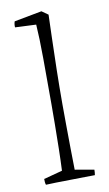

<svg xmlns="http://www.w3.org/2000/svg" viewBox="-83 -755 454 801"><g transform="rotate(-10 144.0 -354.0)"><path d="M45 4Q43 -2 42.5 -8Q42 -14 42 -21L121 -42Q123 -83 124 -134.5Q125 -186 125.5 -236.5Q126 -287 126 -323Q126 -429 125.5 -517Q125 -605 121 -661L32 -665Q31 -679 35 -690L152 -712L179 -693Q178 -658 176 -596.5Q174 -535 172.5 -460.5Q171 -386 171 -315Q171 -277 171.5 -227.5Q172 -178 172.5 -128Q173 -78 174 -37L255 -23Q255 -18 254.5 -11.5Q254 -5 253 0Q239 0 211 0.5Q183 1 150 1.5Q117 2 88.5 2.5Q60 3 45 4Z"/></g></svg>

Font: Labrada Light
Style: Regular
Weight: 300
Designer: Mercedes Jáuregui
Foundry: Omnibus-Type Team
Version: Version 1.000; ttfautohint (v1.8.4.7-5d5b)